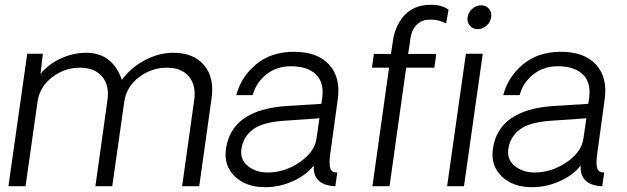

<svg xmlns="http://www.w3.org/2000/svg" viewBox="-20 -773 2601 797"><path d="M699 -554Q784 -554 827.5 -502Q871 -450 858 -363L807 0H736L786 -357Q795 -418 764.5 -455Q734 -492 673 -492Q609 -492 557 -452.5Q505 -413 496 -352L446 0H376L426 -357Q435 -418 404 -455Q373 -492 312 -492Q248 -492 196.5 -452.5Q145 -413 136 -352L86 0H15L93 -550H158L148 -466Q180 -506 232 -530Q284 -554 337 -554Q447 -554 486 -441Q521 -491 580 -522.5Q639 -554 699 -554Z M1080 4Q1001 4 954.5 -41Q908 -86 918 -155Q941 -318 1170 -333L1314 -342L1317 -363Q1327 -429 1292 -463.5Q1257 -498 1188 -498Q1128 -498 1085.5 -464Q1043 -430 1029 -378H961Q980 -453 1042.5 -505.5Q1105 -558 1200 -558Q1298 -558 1346.5 -504.5Q1395 -451 1382 -360L1351 -135Q1345 -91 1351.5 -73.5Q1358 -56 1380 -57L1372 0Q1357 0 1345 -3Q1279 -17 1282 -86Q1254 -48 1198 -22Q1142 4 1080 4ZM1091 -57Q1162 -57 1224.5 -100Q1287 -143 1294 -199L1306 -282L1162 -272Q1069 -266 1029 -235Q989 -204 982 -154Q976 -110 1009.5 -83.5Q1043 -57 1091 -57Z M1526 0 1595 -492H1524L1532 -549H1603L1611 -604Q1620 -663 1653 -703Q1686 -743 1740 -751Q1804 -760 1842 -733L1832 -676Q1820 -682 1803.5 -687Q1787 -692 1762 -691.5Q1737 -691 1720 -679Q1715 -675 1710.5 -671Q1706 -667 1702.5 -662Q1699 -657 1696.5 -653Q1694 -649 1691.5 -642.5Q1689 -636 1688 -633Q1687 -630 1685.5 -622.5Q1684 -615 1683.5 -612.5Q1683 -610 1682 -602Q1681 -594 1681 -593L1674 -549H1791L1783 -492H1666L1597 0ZM1921 -702Q1924 -722 1940.5 -736.5Q1957 -751 1977 -751Q1997 -751 2009.5 -736.5Q2022 -722 2019 -702Q2016 -681 1999.5 -666.5Q1983 -652 1963 -652Q1943 -652 1930.5 -666.5Q1918 -681 1921 -702ZM1914 -550H1984L1906 0H1836Z M2188 4Q2109 4 2062.5 -41Q2016 -86 2026 -155Q2049 -318 2278 -333L2422 -342L2425 -363Q2435 -429 2400 -463.5Q2365 -498 2296 -498Q2236 -498 2193.5 -464Q2151 -430 2137 -378H2069Q2088 -453 2150.5 -505.5Q2213 -558 2308 -558Q2406 -558 2454.5 -504.5Q2503 -451 2490 -360L2459 -135Q2453 -91 2459.5 -73.5Q2466 -56 2488 -57L2480 0Q2465 0 2453 -3Q2387 -17 2390 -86Q2362 -48 2306 -22Q2250 4 2188 4ZM2199 -57Q2270 -57 2332.5 -100Q2395 -143 2402 -199L2414 -282L2270 -272Q2177 -266 2137 -235Q2097 -204 2090 -154Q2084 -110 2117.5 -83.5Q2151 -57 2199 -57Z"/></svg>

Font: Oakes Grotesk Light
Style: Italic
Weight: 300
Italic angle: -8°
Designer: Samuel Oakes
Foundry: Samuel Oakes
Version: Version 1.000;PS 001.000;hotconv 1.0.88;makeotf.lib2.5.64775